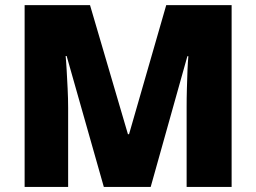

<svg xmlns="http://www.w3.org/2000/svg" viewBox="-20 -734 1007 754"><path d="M715.8 -513.2 571.8 0H387.7L241.7 -514.2H237.8Q238.8 -504.4 239.7 -490.7Q240.7 -477.1 241.7 -460Q243.7 -425.8 245.6 -386Q247.6 -346.2 247.6 -310.1V0H76.7V-713.9H333.5L482.4 -207H486.8L632.8 -713.9H889.6V0H712.9V-313Q712.9 -329.6 713.1 -347.7Q713.4 -365.7 713.9 -385.3Q714.8 -424.3 716.3 -458.7Q717.8 -493.2 719.7 -513.2Z"/></svg>

Font: Nokora Black
Style: Regular
Weight: 900
Designer: Danh Hong
Version: Version 8.000; ttfautohint (v1.8.3)